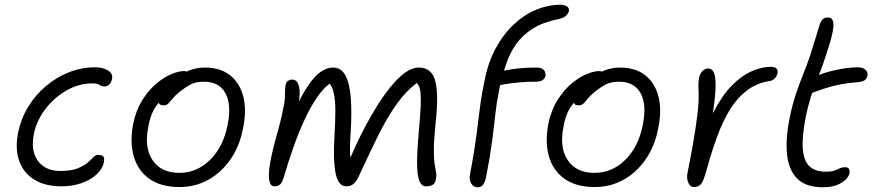

<svg xmlns="http://www.w3.org/2000/svg" viewBox="-20 -780 3703 813"><path d="M241 9Q171 9 125 -19.5Q79 -48 61 -99.5Q43 -151 57 -220Q69 -278 99.5 -328Q130 -378 174.5 -415.5Q219 -453 272 -474Q325 -495 381 -495Q405 -495 423 -488.5Q441 -482 449.5 -471Q458 -460 454 -444Q451 -431 443 -422.5Q435 -414 422 -414Q412 -414 406.5 -417.5Q401 -421 394.5 -424Q388 -427 373 -427Q313 -427 260 -396Q207 -365 170.5 -316Q134 -267 123 -211Q114 -163 125.5 -128.5Q137 -94 165.5 -75Q194 -56 234 -56Q280 -56 307 -66.5Q334 -77 349.5 -90Q365 -103 374.5 -113.5Q384 -124 395 -124Q412 -124 417.5 -117.5Q423 -111 420 -94Q414 -64 388 -40.5Q362 -17 323.5 -4Q285 9 241 9Z M740 12Q662 12 613 -22.5Q564 -57 546.5 -117.5Q529 -178 544 -256Q556 -314 582.5 -356Q609 -398 641.5 -425.5Q674 -453 705.5 -466Q737 -479 758 -479Q766 -479 771 -477Q776 -479 782 -482Q814 -494 847 -494Q913 -494 954.5 -461Q996 -428 1010.5 -370Q1025 -312 1009 -236Q995 -162 956.5 -106Q918 -50 862.5 -19Q807 12 740 12ZM652 -345Q639 -330 630 -313Q615 -284 608 -243Q590 -154 626.5 -101Q663 -48 739 -48Q814 -48 870 -103.5Q926 -159 944 -252Q961 -337 934.5 -385.5Q908 -434 843 -434Q809 -434 786.5 -422Q764 -410 739 -390Q720 -374 710 -361.5Q700 -349 692.5 -341.5Q685 -334 672 -334Q659 -334 654 -341Q653 -343 652 -345Z M1142 9Q1129 9 1123.5 -4.5Q1118 -18 1118.5 -42Q1119 -66 1125 -97Q1136 -153 1152.5 -210Q1169 -267 1180 -324Q1187 -356 1186.5 -377.5Q1186 -399 1189 -419Q1191 -432 1199.5 -437.5Q1208 -443 1218 -443Q1233 -443 1240.5 -429Q1248 -415 1249 -389Q1249 -371 1246 -350Q1265 -389 1284 -416Q1311 -457 1337.5 -475.5Q1364 -494 1390 -494Q1425 -494 1443 -460Q1461 -426 1465.5 -364.5Q1470 -303 1465 -220Q1460 -150 1463 -119Q1463 -115 1464 -113Q1506 -211 1552 -290Q1606 -385 1658 -439.5Q1710 -494 1753 -494Q1809 -494 1823.5 -435.5Q1838 -377 1824 -254Q1817 -184 1817 -144.5Q1817 -105 1820.5 -84.5Q1824 -64 1826.5 -50.5Q1829 -37 1825 -18Q1822 -2 1810.5 3.5Q1799 9 1784 9Q1765 9 1755.5 -15Q1746 -39 1746 -90Q1746 -141 1753 -220Q1759 -285 1761 -323.5Q1763 -362 1761 -383.5Q1759 -405 1753 -417Q1749 -423 1745 -429Q1698 -393 1661 -341Q1618 -281 1579.5 -202.5Q1541 -124 1498 -31Q1489 -11 1476.5 -1Q1464 9 1447 9Q1412 9 1401 -47Q1390 -103 1396 -198Q1400 -265 1400 -312Q1400 -359 1392 -391Q1387 -412 1376 -426Q1348 -405 1324 -370Q1293 -325 1267 -267.5Q1241 -210 1220 -149.5Q1199 -89 1183 -34Q1176 -8 1166.5 0.5Q1157 9 1142 9Z M2002 13Q1986 13 1975.5 -2.5Q1965 -18 1971 -46Q1981 -99 1987.5 -140Q1994 -181 1998.5 -216Q2003 -251 2007 -284.5Q2011 -318 2016.5 -355.5Q2022 -393 2032 -439Q2047 -517 2079.5 -576.5Q2112 -636 2156 -677Q2200 -718 2251 -739Q2302 -760 2356 -760Q2368 -760 2379.5 -753.5Q2391 -747 2389 -733Q2386 -722 2376 -713Q2366 -704 2348 -700Q2282 -687 2238 -660Q2194 -633 2166 -594Q2138 -555 2122 -505Q2118 -493 2114 -481Q2146 -487 2180 -491Q2214 -494 2253 -494Q2268 -494 2276.5 -488.5Q2285 -483 2288 -475Q2291 -467 2290 -458Q2287 -447 2277 -440.5Q2267 -434 2248 -434Q2209 -434 2182.5 -431.5Q2156 -429 2138.5 -426.5Q2121 -424 2109 -422Q2103 -420 2098 -420Q2095 -408 2093 -396Q2083 -348 2077.5 -296.5Q2072 -245 2063.5 -180.5Q2055 -116 2038 -29Q2032 -4 2023.5 4.5Q2015 13 2002 13Z M2498 12Q2420 12 2371 -22.5Q2322 -57 2304.5 -117.5Q2287 -178 2302 -256Q2314 -314 2340.5 -356Q2367 -398 2399.5 -425.5Q2432 -453 2463.5 -466Q2495 -479 2516 -479Q2524 -479 2529 -477Q2534 -479 2540 -482Q2572 -494 2605 -494Q2671 -494 2712.5 -461Q2754 -428 2768.5 -370Q2783 -312 2767 -236Q2753 -162 2714.5 -106Q2676 -50 2620.5 -19Q2565 12 2498 12ZM2410 -345Q2397 -330 2388 -313Q2373 -284 2366 -243Q2348 -154 2384.5 -101Q2421 -48 2497 -48Q2572 -48 2628 -103.5Q2684 -159 2702 -252Q2719 -337 2692.5 -385.5Q2666 -434 2601 -434Q2567 -434 2544.5 -422Q2522 -410 2497 -390Q2478 -374 2468 -361.5Q2458 -349 2450.5 -341.5Q2443 -334 2430 -334Q2417 -334 2412 -341Q2411 -343 2410 -345Z M2918 12Q2908 12 2901 4Q2894 -4 2891 -17.5Q2888 -31 2891 -47Q2904 -111 2915.5 -177Q2927 -243 2933.5 -299Q2940 -355 2938 -389Q2937 -412 2937.5 -425Q2938 -438 2940 -451Q2944 -468 2954.5 -479Q2965 -490 2980 -490Q2995 -490 3003 -472Q3011 -454 3010 -410Q3009 -369 2998 -298Q2999 -302 3001 -305Q3038 -377 3080 -419Q3122 -461 3164.5 -479Q3207 -497 3243 -497Q3263 -497 3269 -488.5Q3275 -480 3272 -469Q3270 -459 3261 -448.5Q3252 -438 3234 -436Q3182 -427 3142 -396.5Q3102 -366 3071.5 -317Q3041 -268 3017.5 -204Q2994 -140 2973 -64Q2965 -34 2958 -17.5Q2951 -1 2941.5 5.5Q2932 12 2918 12Z M3465 13Q3392 13 3355.5 -24Q3319 -61 3312.5 -127.5Q3306 -194 3324 -282Q3335 -337 3350 -381.5Q3365 -426 3381 -465.5Q3397 -505 3410 -544Q3426 -593 3435 -623.5Q3444 -654 3452 -679Q3456 -690 3463 -698Q3470 -706 3486 -706Q3495 -706 3500 -702Q3511 -693 3509 -668Q3506 -630 3481 -557Q3467 -513 3455 -481Q3451 -472 3447 -463Q3449 -463 3451 -464Q3489 -478 3533.5 -486.5Q3578 -495 3613 -495Q3633 -495 3644.5 -484.5Q3656 -474 3653 -460Q3650 -446 3641 -440Q3632 -434 3612 -432Q3570 -429 3537.5 -422.5Q3505 -416 3477 -407Q3449 -398 3420 -387Q3419 -387 3419 -386Q3414 -374 3411 -361Q3401 -329 3392 -286Q3375 -199 3379.5 -148Q3384 -97 3408.5 -75Q3433 -53 3476 -53Q3501 -53 3514 -58Q3527 -63 3536.5 -67.5Q3546 -72 3559 -72Q3570 -72 3574.5 -65Q3579 -58 3577 -47Q3573 -25 3543 -6Q3513 13 3465 13Z"/></svg>

Font: Shantell Sans Light Light
Style: Italic
Weight: 300
Italic angle: -11°
Version: Version 1.008;[ac192a2d6]